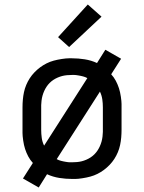

<svg xmlns="http://www.w3.org/2000/svg" viewBox="-20 -787 640 853"><path d="M152 46 82 6 126 -63Q114 -76 105.5 -92Q97 -108 91.5 -125Q86 -142 83 -163Q80 -184 80 -196V-310Q80 -327 81.5 -344Q83 -361 86.5 -377.5Q90 -394 96.5 -409.5Q103 -425 112 -439Q121 -453 133 -465.5Q145 -478 158.5 -488Q172 -498 187 -505.5Q202 -513 218.5 -517.5Q235 -522 254.5 -525Q274 -528 286 -528H300Q328 -528 356.5 -523.5Q385 -519 411 -507L448 -566L518 -526L474 -457Q486 -444 494.5 -428Q503 -412 508.5 -395Q514 -378 517 -357Q520 -336 520 -325V-210Q520 -193 518.5 -176Q517 -159 513.5 -142.5Q510 -126 503.5 -110.5Q497 -95 488 -81Q479 -67 467 -54.5Q455 -42 441.5 -32Q428 -22 413 -14.5Q398 -7 381.5 -2.5Q365 2 345.5 5Q326 8 315 8H300Q272 8 243.5 3.5Q215 -1 189 -13ZM176 -140 368 -440Q363 -443 358.5 -444.5Q354 -446 349 -447.5Q344 -449 338.5 -450Q333 -451 327.5 -452Q322 -453 317.5 -453.5Q313 -454 310 -454H300Q289 -454 278 -453Q267 -452 257 -449.5Q247 -447 236.5 -442.5Q226 -438 217 -432Q208 -426 200.5 -418.5Q193 -411 187 -402Q181 -393 176.5 -383Q172 -373 169 -362.5Q166 -352 164.5 -339.5Q163 -327 163 -320V-210Q163 -192 165.5 -174Q168 -156 176 -140ZM291 -66H300Q311 -66 322 -67Q333 -68 343 -70.5Q353 -73 363.5 -77.5Q374 -82 383 -88Q392 -94 399.5 -101.5Q407 -109 413 -118Q419 -127 423.5 -137Q428 -147 431 -157.5Q434 -168 435.5 -180.5Q437 -193 437 -201V-310Q437 -328 434.5 -345.5Q432 -363 424 -380L232 -80Q237 -77 241.5 -75.5Q246 -74 251 -72.5Q256 -71 261.5 -70Q267 -69 272.5 -68Q278 -67 282.5 -66.5Q287 -66 291 -66ZM287 -578 238 -622 370 -767 431 -713Z"/></svg>

Font: R Plex Mono
Style: Regular
Weight: 400
Monospace: yes
Designer: Belleve Invis
Foundry: Belleve Invis
Version: Version 31.8.0